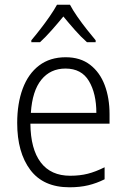

<svg xmlns="http://www.w3.org/2000/svg" viewBox="-20 -785 536 815"><path d="M259 -542Q321 -542 362.5 -510Q404 -478 424.5 -423.5Q445 -369 445 -300V-260H109Q110 -152 153 -95.5Q196 -39 278 -39Q319 -39 352.5 -47.5Q386 -56 424 -75V-24Q390 -7 354.5 1.5Q319 10 275 10Q164 10 108.5 -64Q53 -138 53 -263Q53 -346 76.5 -409Q100 -472 146 -507Q192 -542 259 -542ZM258 -494Q194 -494 155.5 -446.5Q117 -399 111 -306H389Q389 -388 357.5 -441Q326 -494 258 -494ZM277 -765Q289 -742 308.5 -714Q328 -686 349 -659.5Q370 -633 386 -614V-606H349Q324 -628 298 -657.5Q272 -687 249 -715Q226 -687 200 -657.5Q174 -628 150 -606H113V-614Q130 -634 151 -661Q172 -688 191 -715.5Q210 -743 222 -765Z"/></svg>

Font: Noto Sans Lao UI SemCond Light
Style: Regular
Weight: 300
Width: 4
Designer: Monotype Design Team
Foundry: Monotype Imaging Inc.
Version: Version 2.000; ttfautohint (v1.8.4.7-5d5b)